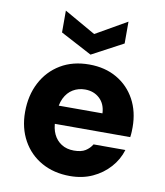

<svg xmlns="http://www.w3.org/2000/svg" viewBox="-85 -826 781 909"><g transform="rotate(10 305.5 -372.0)"><path d="M312 12Q235 12 176 -21Q117 -54 84 -113.5Q51 -173 51 -250Q51 -330 83.5 -392Q116 -454 174.5 -489Q233 -524 312 -524Q388 -524 445 -491Q502 -458 533.5 -400Q565 -342 565 -267Q565 -257 564.5 -244.5Q564 -232 562 -219H158V-307H413Q411 -352 383 -378Q355 -404 313 -404Q281 -404 255 -388.5Q229 -373 214 -342Q199 -311 199 -263V-234Q199 -197 212 -169.5Q225 -142 250 -126Q275 -110 310 -110Q345 -110 365 -122.5Q385 -135 397 -155H550Q536 -108 502 -70Q468 -32 420 -10Q372 12 312 12ZM309 -571 158 -651V-756L309 -670L459 -756V-651Z"/></g></svg>

Font: DM Sans 12pt Black
Style: Regular
Weight: 900
Version: Version 4.004;gftools[0.9.30]